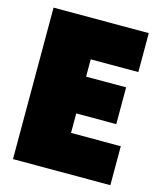

<svg xmlns="http://www.w3.org/2000/svg" viewBox="-106 -779 723 857"><g transform="rotate(15 255.0 -350.0)"><path d="M35 0V-700H475V-520H255V-440H440V-270H255V-180H485V0Z"/></g></svg>

Font: Tektur SemiCondensed Black
Style: Regular
Weight: 900
Width: 4
Designer: Adam Jagosz
Foundry: Adam Jagosz
Version: Version 1.005;gftools[0.9.30]